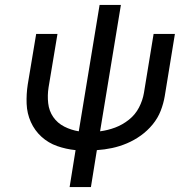

<svg xmlns="http://www.w3.org/2000/svg" viewBox="-20 -755 760 775"><path d="M261 0H347L371 -149Q402 -151 432.5 -157.5Q463 -164 492.5 -176.5Q522 -189 548.5 -208Q575 -227 596 -252.5Q617 -278 628.5 -307.5Q640 -337 645 -367L686 -618H600L561 -380Q556 -350 541 -321Q526 -292 500 -271.5Q474 -251 444.5 -240Q415 -229 384 -225L468 -735H382L298 -225Q267 -230 239.5 -244Q212 -258 195 -282.5Q178 -307 174.5 -338.5Q171 -370 176 -402L212 -618H126L92 -414Q86 -375 87.5 -336Q89 -297 104.5 -262.5Q120 -228 147.5 -203Q175 -178 210.5 -165.5Q246 -153 285 -149Z"/></svg>

Font: Iosevka Sparkle Oblique
Style: Regular
Weight: 400
Italic angle: -9°
Designer: Belleve Invis
Foundry: Belleve Invis
Version: Version 4.5.0; ttfautohint (v1.8.3)